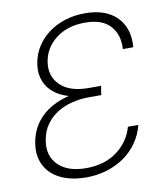

<svg xmlns="http://www.w3.org/2000/svg" viewBox="-83 -806 764 886"><g transform="rotate(-10 298.5 -363.5)"><path d="M45.1 -187.9Q57.2 -259.2 105.5 -306.6Q153.8 -354 235.1 -374.3Q201.7 -383.9 177.4 -400.6Q153.1 -417.3 138.1 -439.6Q123.2 -462 118.1 -489.5Q112.9 -517 118.3 -547.9Q125.4 -590.2 147.7 -625Q170.1 -659.8 203.8 -684.8Q237.6 -709.9 281.1 -723.5Q324.6 -737.2 373.9 -737.2Q473.4 -737.2 524.5 -683.9Q574.9 -631.4 567.5 -544H518.8Q520.6 -577.4 512.6 -604.4Q504.6 -631.4 485.4 -652.7Q447.8 -694.6 367.2 -694.6Q285.2 -694.6 231.2 -653.1Q177.2 -611.5 166.5 -546.9Q155.9 -481.2 198.9 -438.2Q242.5 -394.5 332.7 -394.5H390.3L387.4 -378.6L383.5 -352.3H325.6Q285.9 -352.3 247.5 -343Q209.2 -333.8 177.6 -314.3Q146 -294.7 123.9 -264Q101.9 -233.3 94.8 -190.3Q83.1 -119 127.5 -75.6Q171.9 -32.3 256.7 -32.3Q345.5 -32.3 403.8 -76.7Q461.3 -120.7 479.4 -187.1H528.1Q517 -142 491.3 -105.5Q465.6 -68.9 429 -43.3Q392.4 -17.8 346.6 -3.9Q300.8 9.9 249.6 9.9Q198.2 9.9 156.8 -3.7Q115.4 -17.4 88.1 -43.1Q60.7 -68.9 49 -105.5Q37.3 -142 45.1 -187.9Z"/></g></svg>

Font: Inter P Extra Light
Style: Italic
Weight: 200
Italic angle: 9.39999°
Designer: Rasmus Andersson
Foundry: rsms
Version: Version 3.018;git-588b23468